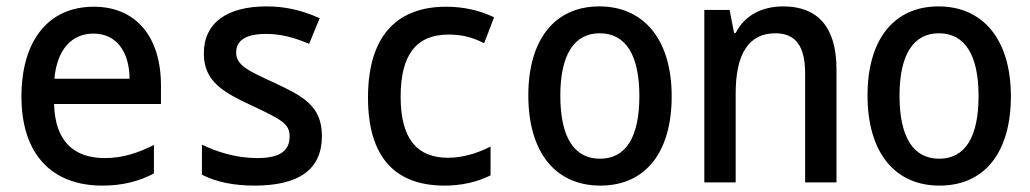

<svg xmlns="http://www.w3.org/2000/svg" viewBox="-20 -570 3220 600"><path d="M300 10C362 10 414 -3 461 -28V-117C413 -93 365 -76 308 -76C209 -76 152 -130 149 -245H483V-303C483 -455 405 -549 273 -549C132 -549 47 -444 47 -268C47 -89 141 10 300 10ZM385 -324H150C158 -414 203 -465 272 -465C343 -465 384 -410 385 -324Z M775 10C914 10 986 -40 986 -145C986 -240 925 -270 838 -311C755 -349 718 -366 718 -406C718 -444 749 -464 811 -464C854 -464 894 -455 946 -433L979 -513C924 -538 871 -550 813 -550C691 -550 617 -500 617 -403C617 -316 677 -282 765 -241C861 -196 885 -183 885 -144C885 -103 861 -76 784 -76C717 -76 656 -96 611 -118V-24C656 -1 711 10 775 10Z M1369 10C1420 10 1469 0 1513 -22V-112C1470 -90 1424 -77 1380 -77C1285 -77 1232 -134 1232 -268C1232 -399 1281 -462 1382 -462C1421 -462 1453 -455 1493 -435L1524 -516C1478 -538 1428 -549 1374 -549C1229 -549 1130 -467 1130 -265C1130 -74 1219 10 1369 10Z M1856 10C1998 10 2079 -95 2079 -269C2079 -450 1989 -550 1853 -550C1714 -550 1631 -447 1631 -272C1631 -95 1715 10 1856 10ZM1855 -74C1773 -74 1731 -143 1731 -271C1731 -397 1773 -466 1854 -466C1936 -466 1978 -397 1978 -270C1978 -143 1937 -74 1855 -74Z M2181 0H2279V-278C2279 -399 2318 -466 2403 -466C2467 -466 2496 -425 2496 -341V0H2594V-354C2594 -489 2532 -550 2428 -550C2361 -550 2307 -522 2279 -467H2274L2260 -539H2181Z M2916 10C3058 10 3139 -95 3139 -269C3139 -450 3049 -550 2913 -550C2774 -550 2691 -447 2691 -272C2691 -95 2775 10 2916 10ZM2915 -74C2833 -74 2791 -143 2791 -271C2791 -397 2833 -466 2914 -466C2996 -466 3038 -397 3038 -270C3038 -143 2997 -74 2915 -74Z"/></svg>

Font: Noto Sans Mono Condensed Medium
Style: Regular
Weight: 500
Width: 3
Designer: Monotype Design Team
Foundry: Monotype Imaging Inc.
Version: Version 2.014